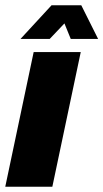

<svg xmlns="http://www.w3.org/2000/svg" viewBox="-32 -710 393 730"><path d="M96 -512H275L167 0H-12ZM164 -690H277L341 -562H237L213 -621L157 -562H46Z"/></svg>

Font: Decalotype Black Italic
Style: Regular
Weight: 900
Italic angle: -12°
Designer: Alfredo Marco Pradil
Foundry: Alfredo Marco Pradil
Version: Version 1.0